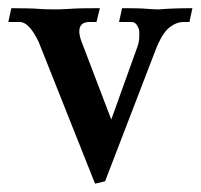

<svg xmlns="http://www.w3.org/2000/svg" viewBox="-34 -436 490 469"><path d="M198.2 12.7 60.5 -333.5Q37.1 -382.3 14.2 -382.3H-13.7L-6.3 -416Q42.5 -416 64 -414.1Q77.1 -413.1 99.6 -413.1Q114.7 -413.1 125.2 -413.8Q135.7 -414.6 152.6 -415.3Q169.4 -416 210 -416L201.7 -382.3H185.1Q159.7 -382.3 159.7 -359.4Q159.7 -349.6 164.6 -335.9L237.8 -144L302.2 -323.2Q306.2 -335.4 306.2 -348.1V-357.9Q306.2 -365.2 301 -373.8Q295.9 -382.3 287.6 -382.3H256.8L264.2 -416Q298.3 -416 312.7 -415.3Q327.1 -414.6 334.5 -413.8Q341.8 -413.1 349.1 -413.1H355Q387.2 -416 436 -416L428.7 -382.3H414.6Q396.5 -382.3 379.2 -368.4Q361.8 -354.5 345.7 -313L222.7 6.8Z"/></svg>

Font: Quaaykop
Style: Medium
Weight: 500
Designer: Tup Wanders
Foundry: Free font, DO NOT SELL
Version: Version 1.00;July 31, 2023;FontCreator 11.5.0.2430 64-bit